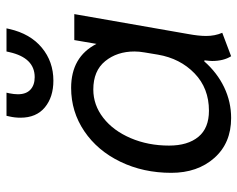

<svg xmlns="http://www.w3.org/2000/svg" viewBox="-92 -648 749 606"><g transform="rotate(-90 283.0 -344.5)"><path d="M41 -179Q41 -267 76 -339.5Q111 -412 172.5 -453.5Q234 -495 309 -495Q407 -495 448 -415L460 -485H542L479 -125Q473 -92 473 -69Q473 -41 483 -18L409 10Q394 -14 394 -50Q394 -56 396 -74L393 -75Q357 -34 311 -12Q265 10 214 10Q135 10 88 -43Q41 -96 41 -179ZM414 -221 421 -263Q424 -280 424 -295Q424 -350 393.5 -387.5Q363 -425 304 -425Q255 -425 214.5 -393.5Q174 -362 150.5 -307Q127 -252 127 -186Q127 -127 154.5 -93.5Q182 -60 237 -60Q308 -60 355 -105.5Q402 -151 414 -221ZM215 -655Q215 -673 219 -690L221 -699H294L292 -690Q289 -675 289 -663Q289 -637 303.5 -623.5Q318 -610 343 -610Q404 -610 422 -690L424 -699H497L495 -690Q480 -624 436 -587.5Q392 -551 332 -551Q280 -551 247.5 -578Q215 -605 215 -655Z"/></g></svg>

Font: Niramit
Style: Italic
Weight: 400
Italic angle: -10°
Version: Version 1.000; ttfautohint (v1.6)